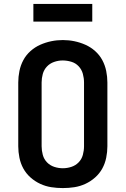

<svg xmlns="http://www.w3.org/2000/svg" viewBox="-20 -950 640 978"><path d="M300 8Q270 8 241 3.5Q212 -1 185 -13.5Q158 -26 135.5 -46Q113 -66 99 -91.5Q85 -117 79 -146.5Q73 -176 73 -205V-530Q73 -559 79 -588.5Q85 -618 99 -644Q113 -670 135.5 -690Q158 -710 185 -722Q212 -734 241 -740Q270 -746 300 -746Q330 -746 359 -740Q388 -734 415 -722Q442 -710 464.5 -690Q487 -670 501 -644Q515 -618 521 -588.5Q527 -559 527 -530V-205Q527 -176 521 -146.5Q515 -117 501 -91.5Q487 -66 464.5 -46Q442 -26 415 -13.5Q388 -1 359 3.5Q330 8 300 8ZM300 -93Q322 -93 343.5 -100Q365 -107 380.5 -123Q396 -139 402 -161Q408 -183 408 -205V-530Q408 -552 402 -574Q396 -596 380.5 -612.5Q365 -629 343 -635.5Q321 -642 299 -642Q277 -642 255.5 -634.5Q234 -627 219 -611Q204 -595 198 -573.5Q192 -552 192 -530V-205Q192 -183 198 -161Q204 -139 219.5 -123Q235 -107 256.5 -100Q278 -93 300 -93ZM450 -840H150V-930H450Z"/></svg>

Font: Iosevka Curly Extended
Style: Bold
Weight: 700
Width: 7
Monospace: yes
Designer: Belleve Invis
Foundry: Belleve Invis
Version: Version 11.1.0; ttfautohint (v1.8.3)